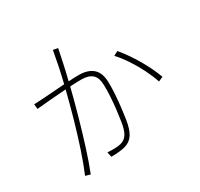

<svg xmlns="http://www.w3.org/2000/svg" viewBox="-174 -1028 1349 1296"><g transform="rotate(-30 500.0 -380.0)"><path d="M597 -430Q598 -386 594.5 -336.5Q591 -287 585.5 -239.5Q580 -192 574 -154Q563 -83 539.5 -46.5Q516 -10 473.5 2Q431 14 362 14L354 -25Q418 -20 455 -28.5Q492 -37 511 -67.5Q530 -98 539 -160Q545 -197 550.5 -243.5Q556 -290 559 -338.5Q562 -387 561 -429Q560 -488 531.5 -513.5Q503 -539 446 -539Q412 -539 359 -536Q333 -433 303 -326Q273 -219 242 -122Q211 -25 182 48L144 37Q174 -33 205.5 -127.5Q237 -222 267 -327Q297 -432 322 -534Q266 -530 204 -525Q142 -520 92 -515L88 -553Q139 -555 205 -560Q271 -565 331 -569Q347 -635 359.5 -696Q372 -757 381 -808L418 -801Q408 -752 395.5 -693Q383 -634 367 -571Q415 -574 447 -574Q518 -574 557 -539.5Q596 -505 597 -430ZM931 -281 895 -265Q878 -316 850.5 -371Q823 -426 789.5 -476.5Q756 -527 720 -566L754 -584Q812 -514 857 -436Q902 -358 931 -281Z"/></g></svg>

Font: Zen Kaku Gothic Antique Light
Style: Regular
Weight: 300
Designer: Yoshimichi Ohira
Foundry: Positype
Version: Version 1.001